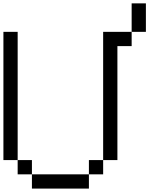

<svg xmlns="http://www.w3.org/2000/svg" viewBox="-20 -1103 873 1123"><path d="M750 -916.7V-1083.3H833.3V-916.7ZM0 -166.7V-916.7H83.3V-166.7ZM666.7 -166.7H583.3V-916.7H750V-833.3H666.7ZM83.3 -166.7H166.7V-83.3H83.3ZM166.7 -83.3H500V0H166.7ZM500 -83.3V-166.7H583.3V-83.3Z"/></svg>

Font: Galmuri11 Regular
Style: Regular
Weight: 400
Designer: Minseo Lee (Quiple)
Version: Version 2.356;hotconv 1.1.0;makeotfexe 2.6.0 DEVELOPMENT